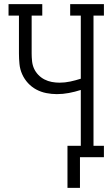

<svg xmlns="http://www.w3.org/2000/svg" viewBox="-20 -755 540 922"><path d="M304 147V-55H368V-323Q340 -314 311 -308.5Q282 -303 253 -303Q228 -303 202.5 -308Q177 -313 154.5 -325Q132 -337 114.5 -356Q97 -375 86.5 -398.5Q76 -422 73.5 -447.5Q71 -473 71 -498V-680H21V-735H183V-680H132V-498Q132 -480 134 -461Q136 -442 143.5 -425.5Q151 -409 164 -395.5Q177 -382 193.5 -373.5Q210 -365 228.5 -361.5Q247 -358 266 -358Q292 -358 317.5 -363.5Q343 -369 368 -377V-680H317V-735H479V-680H429V-55H479V0H364V147Z"/></svg>

Font: Iosevka Slab Light
Style: Regular
Weight: 300
Monospace: yes
Designer: Belleve Invis
Foundry: Belleve Invis
Version: Version 11.1.0; ttfautohint (v1.8.3)